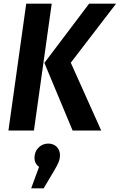

<svg xmlns="http://www.w3.org/2000/svg" viewBox="-20 -712 653 1047"><path d="M123 -692H262L165 0H26ZM222 -369 466 -692H613L366 -370L532 0H376ZM307 133Q307 154 299.5 172.5Q292 191 271 226L218 315H150L193 198Q168 180 168 149Q168 115 190 93Q212 71 243 71Q272 71 289.5 89Q307 107 307 133Z"/></svg>

Font: Fira Sans Condensed SemiBold
Style: Italic
Weight: 600
Width: 3
Italic angle: -8°
Designer: bBox Type GmbH & Carrois Corporate GbR & Edenspiekermann AG
Foundry: bBox Type GmbH & Carrois Corporate GbR & Edenspiekermann AG
Version: Version 4.301